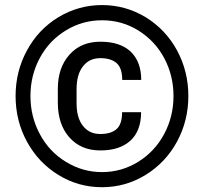

<svg xmlns="http://www.w3.org/2000/svg" viewBox="-20 -741 823 770"><path d="M545.9 -291H469.7C469.7 -259.3 462.4 -236.8 447.8 -223.6C433.1 -210.4 411.1 -203.6 382.3 -203.6C352.5 -203.6 329.6 -214.4 312.5 -236.3C295.4 -258.3 287.1 -288.1 287.1 -326.7V-383.8C287.1 -422.4 295.4 -452.6 312.5 -474.6C329.1 -496.6 352.5 -507.8 382.3 -507.8C411.1 -507.8 432.6 -501 447.8 -487.8C462.9 -474.1 470.2 -451.7 470.2 -420.4H546.4C546.4 -468.8 532.2 -506.8 504.4 -533.7C476.1 -560.5 435.5 -573.7 382.3 -573.7C331.1 -573.7 289.6 -556.6 258.8 -522C227.5 -487.3 211.9 -441.4 211.9 -384.8V-329.6C211.9 -271 227.5 -224.6 258.3 -189.9C289.1 -155.3 330.1 -137.7 382.3 -137.7C434.6 -137.7 474.6 -150.9 503.4 -177.2C531.7 -203.6 545.9 -241.7 545.9 -291ZM675.8 -356C675.8 -301.8 663.6 -251 638.7 -204.1C613.8 -157.2 579.1 -120.1 534.7 -92.3C489.7 -64.5 441.4 -50.8 389.2 -50.8C336.9 -50.8 289.1 -64.5 244.6 -91.8C200.2 -118.7 165 -155.8 140.1 -202.6C114.7 -249.5 102.1 -300.8 102.1 -356C102.1 -411.1 114.7 -462.4 140.1 -509.3C165.5 -556.2 200.7 -592.8 245.1 -619.6C289.6 -646.5 337.4 -659.7 389.2 -659.7C442.4 -659.7 491.2 -646 535.6 -618.2C580.1 -590.3 614.7 -553.2 639.2 -506.8C663.6 -460.4 675.8 -410.2 675.8 -356ZM42.5 -356C42.5 -290 57.6 -228.5 88.4 -172.4C119.1 -116.2 161.1 -71.8 214.8 -39.1C268.1 -6.3 326.2 9.8 389.2 9.8C452.1 9.8 510.7 -6.8 564 -39.6C617.2 -72.3 659.2 -116.7 689.9 -172.9C720.2 -229 735.4 -290 735.4 -356C735.4 -421.9 720.2 -482.9 689.9 -539.1C659.2 -595.2 617.2 -639.6 563.5 -672.4C509.8 -704.6 451.7 -720.7 389.2 -720.7C326.7 -720.7 268.6 -704.6 214.8 -672.4C160.6 -639.6 118.7 -595.2 88.4 -539.1C57.6 -482.9 42.5 -421.9 42.5 -356Z"/></svg>

Font: Shabnam FD Medium
Style: Regular
Weight: 500
Foundry: DejaVu fonts team - Redesigned by Saber Rastikerdar - Based on Vazir font
Version: Version 5.00;October 20, 2019;FontCreator 12.0.0.2547 64-bit